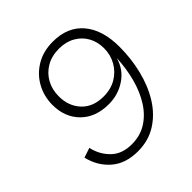

<svg xmlns="http://www.w3.org/2000/svg" viewBox="-184 -803 947 947"><g transform="rotate(-45 289.5 -330.0)"><path d="M243 10Q157 10 104 -36Q51 -82 34 -155L85 -172Q97 -116 137 -76Q177 -36 246 -36Q305 -36 350 -64.5Q395 -93 426 -142.5Q457 -192 474 -256Q491 -320 494 -390Q477 -327 424 -291.5Q371 -256 306 -256Q214 -256 160 -310Q106 -364 106 -450Q106 -510 133.5 -560Q161 -610 211 -640Q261 -670 328 -670Q431 -670 487 -603.5Q543 -537 543 -419Q543 -337 524 -260Q505 -183 467.5 -122.5Q430 -62 373.5 -26Q317 10 243 10ZM314 -301Q365 -301 403 -323.5Q441 -346 462.5 -384Q484 -422 484 -468Q484 -513 464.5 -548Q445 -583 409 -603.5Q373 -624 326 -624Q274 -624 236.5 -602Q199 -580 178.5 -542.5Q158 -505 158 -458Q158 -390 199.5 -345.5Q241 -301 314 -301Z"/></g></svg>

Font: Work Sans Light
Style: Italic
Weight: 300
Italic angle: -13°
Designer: Wei Huang
Foundry: Wei Huang
Version: Version 2.010; ttfautohint (v1.8.3)